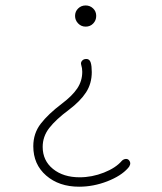

<svg xmlns="http://www.w3.org/2000/svg" viewBox="-20 -560 604 718"><path d="M260.7 -500.5Q260.7 -517.1 272.2 -528.3Q283.7 -539.6 300.3 -539.6Q316.4 -539.6 328.1 -528.6Q339.8 -517.6 339.8 -500.5Q339.8 -483.9 328.6 -472.2Q317.4 -460.4 300.3 -460.4Q283.7 -460.4 272.2 -472.4Q260.7 -484.4 260.7 -500.5ZM463.4 40.5Q468.8 48.3 466.3 55.9Q463.9 63.5 458.5 68.8Q432.6 98.1 380.9 118.2Q329.1 138.2 275.9 138.2Q200.7 138.2 152.6 96.4Q104.5 54.7 104.5 -13.2Q104.5 -61.5 132.6 -97.7Q160.6 -133.8 210.9 -171.9Q250.5 -201.7 269 -229.5Q287.6 -257.3 287.6 -291.5Q287.6 -305.2 283.7 -317.4Q281.2 -325.7 286.1 -331.8Q291 -337.9 297.4 -338.9Q314 -342.3 319.3 -325.7Q323.2 -313 323.2 -290.5Q323.2 -247.6 301.8 -214.6Q280.3 -181.6 238.3 -149.9Q189 -113.3 164.3 -81.5Q139.6 -49.8 139.6 -10.7Q139.6 40.5 178.2 71.8Q216.8 103 277.8 103Q324.2 103 368.7 85.4Q413.1 67.9 436 41Q441.9 35.2 450.2 34.4Q458.5 33.7 463.4 40.5Z"/></svg>

Font: Mikhak-DS1-FD ExtraLight
Style: Regular
Weight: 200
Designer: Amin Abedi
Version: Version 3.2